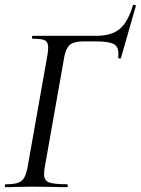

<svg xmlns="http://www.w3.org/2000/svg" viewBox="-22 -773 581 793"><path d="M2 -12Q35 -12 52 -18Q69 -24 77.5 -38.5Q86 -53 92 -83L174 -546Q177 -564 177 -577Q177 -599 164 -606Q151 -613 114 -613Q110 -613 110 -619Q110 -625 114 -625H375Q438 -625 472 -653Q506 -681 527 -751Q529 -753 532 -753Q535 -753 537.5 -751.5Q540 -750 539 -748L478 -535Q478 -531 473 -531Q470 -531 468 -533Q466 -535 466 -537Q467 -542 467 -552Q467 -582 446 -592Q425 -602 374 -602H321Q284 -602 267.5 -588.5Q251 -575 244 -541L163 -83Q160 -67 160 -54Q160 -28 179.5 -20Q199 -12 255 -12Q258 -12 258 -6Q258 0 255 0Q217 0 196 -1L113 -2L47 -1Q31 0 2 0Q-2 0 -2 -6Q-2 -12 2 -12Z"/></svg>

Font: Cormorant Garamond Medium
Style: Italic
Weight: 500
Italic angle: -10°
Designer: Christian Thalmann (Catharsis Fonts)
Foundry: Catharsis Fonts
Version: Version 4.000